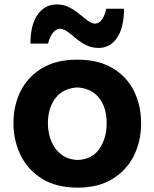

<svg xmlns="http://www.w3.org/2000/svg" viewBox="-20 -837 700 871"><path d="M333.5 14.2Q234.4 14.2 169.4 -26.9Q104.5 -67.9 72.8 -134.5Q41 -201.2 41 -277.8Q41 -360.4 74.5 -425.5Q107.9 -490.7 172.4 -528.6Q236.8 -566.4 330.1 -566.4Q426.3 -566.4 490.7 -528.1Q555.2 -489.7 587.6 -424.3Q620.1 -358.9 620.1 -277.8Q620.1 -194.8 586.4 -128.7Q552.7 -62.5 488.5 -24.2Q424.3 14.2 333.5 14.2ZM332.5 -111.3Q398.9 -114.3 431.4 -162.4Q463.9 -210.4 463.9 -277.8Q463.9 -349.1 429.9 -392.3Q396 -435.5 332.5 -440.4Q266.1 -437 231.7 -391.8Q197.3 -346.7 197.3 -277.8Q197.3 -234.4 212.4 -197Q227.5 -159.7 257.6 -136.5Q287.6 -113.3 332.5 -111.3ZM427.7 -619.6Q396 -619.6 370.8 -632.3Q345.7 -645 325.4 -662.1Q305.2 -679.2 287.4 -692.4Q269.5 -705.6 252.4 -707Q232.4 -705.1 218.5 -686.5Q204.6 -668 198.2 -639.2H118.2Q118.2 -725.1 150.9 -771Q183.6 -816.9 238.3 -816.9Q268.6 -816.9 293.2 -804.2Q317.9 -791.5 338.6 -774.4Q359.4 -757.3 377.2 -744.1Q395 -731 411.1 -729.5Q431.2 -731.4 443.4 -749.8Q455.6 -768.1 462.4 -797.4H542.5Q542.5 -711.9 511.2 -665.8Q480 -619.6 427.7 -619.6Z"/></svg>

Font: Pinar-FD Bold
Style: Regular
Weight: 700
Designer: Amin Abedi
Version: Version 3.000